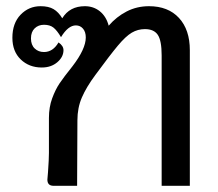

<svg xmlns="http://www.w3.org/2000/svg" viewBox="-20 -600 703 620"><path d="M593 -438V0H502V-421Q502 -469 489.5 -487.5Q477 -506 448 -506Q425 -506 405.5 -494.5Q386 -483 360.5 -452.5Q335 -422 288 -358Q259 -319 244.5 -285.5Q230 -252 230 -212L229 0H153Q133 0 133 -20Q133 -24 135 -44Q138 -86 138 -106V-219Q138 -254 148.5 -282.5Q159 -311 172.5 -331Q186 -351 214 -386Q257 -442 257 -479Q257 -497 248 -507.5Q239 -518 225 -518Q200 -518 177 -480Q164 -502 152.5 -511Q141 -520 122 -520Q104 -520 92 -508.5Q80 -497 80 -476Q80 -455 92 -443.5Q104 -432 122 -432Q151 -432 169 -463Q185 -452 185 -438Q185 -416 165 -399Q145 -382 115 -382Q74 -382 47 -408Q20 -434 20 -478Q20 -525 46.5 -552.5Q73 -580 111 -580Q137 -580 153 -570.5Q169 -561 181 -541Q205 -580 254 -580Q282 -580 302.5 -563.5Q323 -547 331 -517Q356 -546 389 -563Q422 -580 461 -580Q523 -580 558 -542Q593 -504 593 -438Z"/></svg>

Font: Krub Medium
Style: Regular
Weight: 500
Designer: Ekaluck Peanpanawate
Foundry: Cadson Demak Co.,Ltd.
Version: Version 1.000; ttfautohint (v1.6)